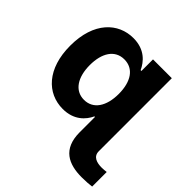

<svg xmlns="http://www.w3.org/2000/svg" viewBox="-196 -713 1076 1076"><g transform="rotate(45 342.5 -174.5)"><path d="M261.4 8.9C349.4 8.9 395.2 -41.9 416.2 -87.4H420.8V33.4C420.8 167.3 503.6 204.5 607.2 204.5C640.3 204.5 668.3 202.1 685.4 199.6V84.2C672.9 85.6 660.5 87 648.1 87C609.4 87 571.7 76 571.7 33.4V-545.5H422.6V-453.8H416.2C396 -498.2 352.3 -552.6 261 -552.6C141.3 -552.6 40.1 -459.5 40.1 -272C40.1 -89.5 137.1 8.9 261.4 8.9ZM194.6 -272.7C194.6 -367.2 234.4 -432.2 309.3 -432.2C382.8 -432.2 424 -370 424 -272.7C424 -175.4 382.1 -111.5 309.3 -111.5C235.1 -111.5 194.6 -177.6 194.6 -272.7Z"/></g></svg>

Font: Inter-Hewn
Style: Bold
Weight: 700
Designer: Rasmus Andersson
Foundry: rsms
Version: Version 3.012;git-f93a4a705